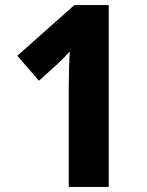

<svg xmlns="http://www.w3.org/2000/svg" viewBox="-20 -734 579 754"><path d="M407 0H250V-391Q250 -421 251 -460.5Q252 -500 254 -532Q247 -524 233 -509.5Q219 -495 206 -483L133 -417L48 -515L272 -714H407Z"/></svg>

Font: Noto Sans Sinhala SemiCondensed ExtraBold
Style: Regular
Weight: 800
Width: 4
Designer: Jelle Bosma - Monotype Design Team
Foundry: Monotype Imaging Inc.
Version: Version 2.006; ttfautohint (v1.8.4.7-5d5b)